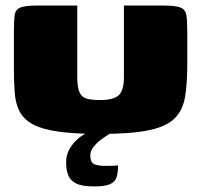

<svg xmlns="http://www.w3.org/2000/svg" viewBox="-20 -480 724 691"><path d="M654 -250Q654 -180 646 -131.5Q638 -83 608 -53.5Q578 -24 514.5 -11Q451 2 340 2Q248 2 189 -6.5Q130 -15 97.5 -33Q65 -51 50.5 -79Q36 -107 33 -146Q30 -185 30 -236V-362Q30 -403 32.5 -424Q35 -445 52.5 -452.5Q70 -460 113 -460H258V-205Q258 -165 266.5 -147Q275 -129 293.5 -124.5Q312 -120 341 -120Q389 -120 407.5 -137.5Q426 -155 426 -203V-460H569Q613 -460 630.5 -452.5Q648 -445 651 -424Q654 -403 654 -362ZM318 191Q275 191 253.5 180Q232 169 225 149.5Q218 130 218 105Q218 81 227 62.5Q236 44 250 29.5Q264 15 279.5 5.5Q295 -4 308 -10H398Q389 -7 374 2Q359 11 343 23Q327 35 316 49.5Q305 64 305 79Q305 106 320.5 111.5Q336 117 358 117Q383 117 391.5 116.5Q400 116 401.5 115.5Q403 115 405 115Q405 141 399.5 158Q394 175 375.5 183Q357 191 318 191Z"/></svg>

Font: Genos Black
Style: Regular
Weight: 900
Designer: Robert E. Leuschke
Foundry: Robert E. Leuschke
Version: Version 1.010